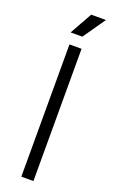

<svg xmlns="http://www.w3.org/2000/svg" viewBox="-168 -916 573 955"><g transform="rotate(20 118.0 -438.0)"><path d="M86 0V-700H150V0ZM71 -758 137 -876H215L133 -758Z"/></g></svg>

Font: Space Grotesk Light
Style: Regular
Weight: 300
Designer: Florian Karsten
Foundry: Florian Karsten
Version: Version 2.000